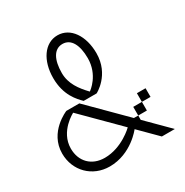

<svg xmlns="http://www.w3.org/2000/svg" viewBox="-162 -830 924 961"><g transform="rotate(-30 300.0 -350.0)"><path d="M500 0H575L450 -125V-150H425L225 -350H150C150 -350 25 -300 25 -175C25 -75 100 0 200 0C325 0 400 -100 400 -100ZM75 -175C75 -275 175 -325 175 -325L375 -125C375 -125 300 -50 200 -50C125 -50 75 -100 75 -175ZM175 -525C175 -425 225 -375 250 -350H325C325 -350 425 -400 425 -525C425 -625 375 -700 300 -700C225 -700 175 -625 175 -525ZM225 -525C225 -600 250 -650 300 -650C350 -650 375 -600 375 -525C375 -428 305 -378 300 -375C260 -417 225 -463 225 -525ZM450 -150H500V-200H450ZM500 -200H550V-250H500Z"/></g></svg>

Font: LS-VG5000 Light Shifted
Style: Regular
Weight: 400
Designer: Justin Bihan, 2021
Foundry: Justin Bihan, 2021
Version: Version 1.000;Glyphs 3.1.2 (3151)